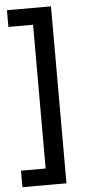

<svg xmlns="http://www.w3.org/2000/svg" viewBox="-56 -717 400 869"><g transform="rotate(-5 144.0 -282.0)"><path d="M210 120H122V-669H210ZM210 120H10V45H210ZM210 -608H10V-684H210Z"/></g></svg>

Font: Bricolage Grotesque 48pt Condensed ExtraBold
Style: Regular
Weight: 400
Version: Version 1.000;gftools[0.9.30]